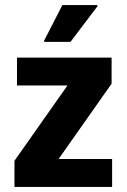

<svg xmlns="http://www.w3.org/2000/svg" viewBox="-20 -737 499 757"><path d="M37 0V-103L246 -400H47V-510H420V-407L211 -110H422V0ZM154 -572V-577L226 -717H364V-712L258 -572Z"/></svg>

Font: Saira SemiCondensed
Style: Bold
Weight: 700
Width: 4
Designer: Hector Gatti with collaboration of the Omnibus-Type team
Foundry: Omnibus-Type
Version: Version 1.101